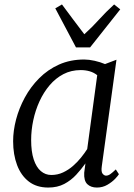

<svg xmlns="http://www.w3.org/2000/svg" viewBox="-20 -833 604 863"><path d="M437.5 -85.5Q434 -61 441.2 -52.2Q448.5 -43.5 456.5 -43.5Q466.5 -43.5 476.5 -50.8Q486.5 -58 500.5 -71.5L514.5 -50Q511 -43.5 497.5 -29.2Q484 -15 462.8 -2.5Q441.5 10 415.5 10Q388.5 10 372.5 -5.2Q356.5 -20.5 358.5 -56.5L364 -98.5Q345.5 -72.5 322.5 -47.5Q299.5 -22.5 268.8 -6.2Q238 10 197 10Q144.5 10 109.5 -17Q74.5 -44 56.8 -91Q39 -138 39 -198.5Q39 -245 52.2 -295.8Q65.5 -346.5 91.5 -394.5Q117.5 -442.5 156 -481.2Q194.5 -520 245.2 -542.8Q296 -565.5 358.5 -565.5Q379.5 -565.5 405.2 -559.8Q431 -554 452 -545L503.5 -564.5ZM417 -495Q402 -507 383.2 -512.5Q364.5 -518 343 -518Q300 -518 265 -499.8Q230 -481.5 203 -449.8Q176 -418 157.5 -377.5Q139 -337 129.5 -292.2Q120 -247.5 120 -203.5Q120 -151.5 131.5 -116.5Q143 -81.5 163.5 -64Q184 -46.5 210.5 -46.5Q239 -46.5 263.5 -58Q288 -69.5 308.2 -87.2Q328.5 -105 344.5 -125Q360.5 -145 372 -163ZM321.5 -620 228.5 -795.5 258.5 -813Q283 -779.5 308.2 -746.2Q333.5 -713 359 -679Q396 -712.5 425.8 -745.8Q455.5 -779 493 -813L520.5 -791L385 -620Z"/></svg>

Font: Merriweather 24pt Light
Style: Italic
Weight: 300
Italic angle: -7.8°
Version: Version 2.101